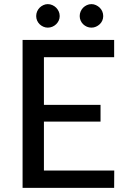

<svg xmlns="http://www.w3.org/2000/svg" viewBox="-20 -911 617 931"><path d="M89.5 0ZM533.5 -717.5V-633.5H193V-402.5H467.5V-321.5H193V-84H534L533.5 0H89.5V-717.5ZM269.5 -833Q269.5 -821.5 264.8 -811.2Q260 -801 252.2 -793.5Q244.5 -786 234 -781.5Q223.5 -777 211.5 -777Q200.5 -777 190.2 -781.5Q180 -786 172.2 -793.5Q164.5 -801 160 -811.2Q155.5 -821.5 155.5 -833Q155.5 -845 160 -855.5Q164.5 -866 172.2 -873.8Q180 -881.5 190.2 -886.2Q200.5 -891 211.5 -891Q223.5 -891 234 -886.2Q244.5 -881.5 252.2 -873.8Q260 -866 264.8 -855.5Q269.5 -845 269.5 -833ZM480.5 -833Q480.5 -821.5 476 -811.2Q471.5 -801 463.5 -793.5Q455.5 -786 445.2 -781.5Q435 -777 423.5 -777Q411.5 -777 401.2 -781.5Q391 -786 383.2 -793.5Q375.5 -801 371 -811.2Q366.5 -821.5 366.5 -833Q366.5 -845 371 -855.5Q375.5 -866 383.2 -873.8Q391 -881.5 401.2 -886.2Q411.5 -891 423.5 -891Q435 -891 445.2 -886.2Q455.5 -881.5 463.5 -873.8Q471.5 -866 476 -855.5Q480.5 -845 480.5 -833Z"/></svg>

Font: Lato Medium
Style: Regular
Weight: 500
Designer: Lukasz Dziedzic
Foundry: tyPoland Lukasz Dziedzic
Version: Version 2.006; 2014-01-15